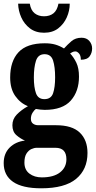

<svg xmlns="http://www.w3.org/2000/svg" viewBox="-27 -783 518 1038"><path d="M196 235Q94 235 43.5 200Q-7 165 -7 99Q-7 47 25 15Q57 -17 108 -23Q84 -33 62 -52Q40 -71 40 -106Q40 -139 63.5 -163.5Q87 -188 124 -209Q83 -225 55.5 -264Q28 -303 28 -364Q28 -452 73 -500.5Q118 -549 215 -549Q248 -549 272 -542Q296 -535 319 -521Q338 -542 359.5 -560.5Q381 -579 414 -579Q441 -579 456 -561.5Q471 -544 471 -521Q471 -497 457.5 -478.5Q444 -460 410 -460Q410 -483 400 -494Q390 -505 381 -505Q371 -505 364 -501Q357 -497 352 -494Q372 -473 386 -443.5Q400 -414 400 -369Q400 -289 355.5 -239Q311 -189 215 -189Q206 -189 190.5 -190.5Q175 -192 167 -194Q158 -188 149 -173.5Q140 -159 140 -141Q140 -123 151.5 -114.5Q163 -106 180 -106H276Q363 -106 404.5 -66Q446 -26 446 44Q446 133 384.5 184Q323 235 196 235ZM213 -247Q249 -247 260 -279Q271 -311 271 -365Q271 -421 260 -455.5Q249 -490 214 -490Q179 -490 167.5 -454.5Q156 -419 156 -364Q156 -311 167.5 -279Q179 -247 213 -247ZM199 176Q263 176 297.5 149Q332 122 332 78Q332 16 273 16H171Q158 16 142.5 23Q127 30 116 47.5Q105 65 105 96Q105 135 132 155.5Q159 176 199 176ZM211 -606Q166 -606 135 -629.5Q104 -653 88 -689Q72 -725 71 -763H134Q140 -727 160.5 -711Q181 -695 211 -695Q242 -695 262 -711Q282 -727 289 -763H350Q350 -725 334 -689Q318 -653 287.5 -629.5Q257 -606 211 -606Z"/></svg>

Font: Noto Serif ExtraCondensed ExtraBold
Style: Regular
Weight: 800
Width: 2
Designer: Monotype Design Team
Foundry: Monotype Imaging Inc.
Version: Version 2.013; ttfautohint (v1.8.4.7-5d5b)